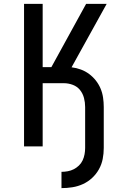

<svg xmlns="http://www.w3.org/2000/svg" viewBox="-20 -755 640 990"><path d="M297 215V131Q313 131 329.5 128Q346 125 360.5 117.5Q375 110 387 98.5Q399 87 406 72Q413 57 416 40.5Q419 24 419 8V-203Q419 -227 413 -250Q407 -273 392.5 -291Q378 -309 355.5 -317.5Q333 -326 309 -326H200V0H104V-735H200V-409H245L424 -735H530L349 -408Q374 -405 397 -396.5Q420 -388 439.5 -373.5Q459 -359 474 -340Q489 -321 498.5 -298.5Q508 -276 511.5 -251.5Q515 -227 515 -203V8Q515 37 509.5 65Q504 93 490 118Q476 143 455 162.5Q434 182 408 194Q382 206 353.5 210.5Q325 215 297 215Z"/></svg>

Font: Iosevka Fixed Medium Extended
Style: Regular
Weight: 500
Width: 7
Monospace: yes
Designer: Belleve Invis
Foundry: Belleve Invis
Version: Version 24.1.1; ttfautohint (v1.8.4)